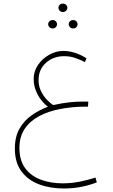

<svg xmlns="http://www.w3.org/2000/svg" viewBox="-20 -715 629 1072"><path d="M306.2 -671.4Q306.2 -681.2 313.2 -688Q320.3 -694.8 331.1 -694.8Q341.8 -694.8 348.9 -688Q356 -681.2 356 -671.4Q356 -662.1 348.9 -655Q341.8 -647.9 331.1 -647.9Q320.3 -647.9 313.2 -655Q306.2 -662.1 306.2 -671.4ZM363.8 -579.6Q363.8 -589.4 370.8 -596.2Q377.9 -603 388.7 -603Q399.4 -603 406.2 -596.2Q413.1 -589.4 413.1 -579.6Q413.1 -570.3 406.2 -563.2Q399.4 -556.2 388.7 -556.2Q377.9 -556.2 370.8 -563.2Q363.8 -570.3 363.8 -579.6ZM249 -579.6Q249 -589.4 256.1 -596.2Q263.2 -603 273.9 -603Q284.7 -603 291.5 -596.2Q298.3 -589.4 298.3 -579.6Q298.3 -570.3 291.5 -563.2Q284.7 -556.2 273.9 -556.2Q263.2 -556.2 256.1 -563.2Q249 -570.3 249 -579.6ZM473.1 -147.9 471.2 -119.6H460Q385.3 -119.6 318.1 -106.9Q251 -94.2 199.2 -66.9Q147.5 -39.6 117.9 4.4Q88.4 48.3 88.4 110.8Q88.4 180.7 120.8 224.4Q153.3 268.1 208.3 288.3Q263.2 308.6 330.1 308.6Q377.9 308.6 425 299.3Q472.2 290 513.2 276.4L520.5 303.2Q432.6 337.4 336.4 337.4Q260.3 337.4 198.2 314.2Q136.2 291 99.6 241.7Q63 192.4 63 114.7Q63 48.3 88.9 3.2Q114.7 -42 157 -71.5Q199.2 -101.1 247.6 -119.1Q230.5 -131.3 211.9 -154.1Q193.4 -176.8 180.7 -207.8Q168 -238.8 168 -274.4Q168 -317.4 192.4 -352.8Q216.8 -388.2 254.9 -409.4Q293 -430.7 334 -430.7Q362.8 -430.7 395 -421.1Q427.2 -411.6 462.9 -389.6L454.1 -368.2Q429.7 -380.9 400.6 -391.1Q371.6 -401.4 338.9 -401.4Q278.3 -401.4 236.8 -364.5Q195.3 -327.6 195.3 -267.6Q195.3 -233.9 209 -206.1Q222.7 -178.2 241.7 -158.4Q260.7 -138.7 276.9 -128.4Q328.6 -139.6 367.2 -143.8Q405.8 -147.9 446.8 -147.9Z"/></svg>

Font: Vazirmatn RD FD Thin
Style: Regular
Weight: 100
Designer: Saber Rastikerdar
Foundry: Saber Rastikerdar
Version: Version 33.003